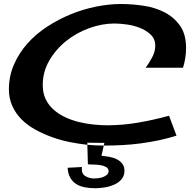

<svg xmlns="http://www.w3.org/2000/svg" viewBox="-20 -744 980 980"><path d="M425.8 -4.9Q448.2 -2.9 469.2 -2Q490.2 -1 509.8 -1L512.7 -14.6L425.8 -15.6ZM465.8 216.8Q437.5 216.8 412.6 211.9Q387.7 207 369.1 195.3Q350.6 183.6 338.9 163.6Q327.1 143.6 325.2 112.3L398.4 108.4Q398.4 111.3 397.9 113.8Q397.5 116.2 397.5 119.1Q397.5 145.5 418 156.2Q438.5 167 460.9 167Q468.8 167 481.4 165.5Q494.1 164.1 505.9 159.7Q517.6 155.3 525.9 147.9Q534.2 140.6 534.2 129.9Q534.2 116.2 522.9 109.4Q511.7 102.5 496.1 99.6Q480.5 96.7 465.3 96.2Q450.2 95.7 441.4 95.7Q438.5 94.7 435.1 94.7Q431.6 94.7 428.7 94.7L425.8 -4.9Q381.8 -9.8 335.4 -19Q289.1 -28.3 244.6 -44.4Q200.2 -60.5 160.2 -82.5Q120.1 -104.5 90.3 -134.3Q60.5 -164.1 43 -202.6Q25.4 -241.2 25.4 -288.1Q25.4 -355.5 51.3 -414.6Q77.1 -473.6 120.1 -522Q163.1 -570.3 220.7 -607.9Q278.3 -645.5 341.8 -671.4Q405.3 -697.3 471.2 -710.4Q537.1 -723.6 596.7 -723.6Q653.3 -723.6 712.4 -714.8Q771.5 -706.1 819.8 -681.2Q868.2 -656.2 898.9 -612.8Q929.7 -569.3 929.7 -499Q929.7 -473.6 925.8 -448.2Q921.9 -422.9 914.1 -398.4H723.6Q740.2 -420.9 756.3 -450.7Q772.5 -480.5 772.5 -510.7Q772.5 -544.9 749.5 -566.9Q726.6 -588.9 694.3 -601.6Q662.1 -614.3 626.5 -619.1Q590.8 -624 564.5 -624Q501 -624 436 -600.6Q371.1 -577.1 318.4 -535.2Q265.6 -493.2 231.9 -435.5Q198.2 -377.9 198.2 -309.6Q198.2 -268.6 213.4 -237.3Q228.5 -206.1 254.4 -183.6Q280.3 -161.1 313.5 -145.5Q346.7 -129.9 383.3 -121.1Q419.9 -112.3 457 -108.4Q494.1 -104.5 526.4 -104.5Q606.4 -104.5 685.5 -118.2Q764.6 -131.8 842.8 -153.3L880.9 -51.8Q838.9 -38.1 792.5 -28.3Q746.1 -18.6 698.7 -12.2Q651.4 -5.9 604 -3.4Q556.6 -1 512.7 -1H509.8L498 50.8Q515.6 52.7 536.1 56.2Q556.6 59.6 574.2 67.9Q591.8 76.2 603.5 90.8Q615.2 105.5 615.2 127.9Q615.2 154.3 599.6 171.9Q584 189.5 561 199.2Q538.1 209 512.2 212.9Q486.3 216.8 465.8 216.8Z"/></svg>

Font: Cherry Cream Soda
Style: Regular
Weight: 400
Designer: Font Diner, Inc
Foundry: Font Diner, Inc
Version: Version 1.001